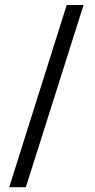

<svg xmlns="http://www.w3.org/2000/svg" viewBox="-20 -744 386 783"><path d="M252 -723.6H320.8L85.4 19.5H17.6Z"/></svg>

Font: SolaimanLipi
Style: Bold
Weight: 700
Designer: Solaiman Karim
Foundry: Al Mamun Sumon
Version: Version 2.000